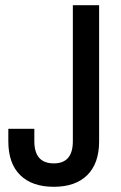

<svg xmlns="http://www.w3.org/2000/svg" viewBox="-20 -706 465 738"><path d="M187 12Q103 12 57.5 -33Q12 -78 12 -163V-211H112V-163Q112 -78 187 -78Q260 -78 260 -163V-686H361V-163Q361 -78 315.5 -33Q270 12 187 12Z"/></svg>

Font: Archivo Narrow Medium
Style: Regular
Weight: 500
Designer: Hector Gatti
Foundry: Omnibus-Type
Version: Version 3.002